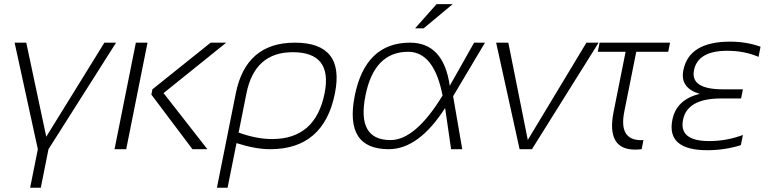

<svg xmlns="http://www.w3.org/2000/svg" viewBox="-20 -718 3700 924"><path d="M50.3 -512.7H106.4L202.6 -60.1L482.4 -512.7H538.6L213.4 0L176.3 185.5H125L162.1 0Z M1068.8 -512.7 767.1 -270 978 0H906.2L708.5 -262.7L713.4 -288.1L993.7 -512.7ZM689.9 -512.7 587.4 0H531.2L633.8 -512.7Z M1128.4 -80.1Q1214.4 -48.8 1289.6 -48.8Q1498 -48.8 1542 -268.6Q1581.5 -466.8 1388.7 -466.8Q1205.6 -466.8 1166 -268.6ZM1398.9 -512.7Q1640.6 -512.7 1591.8 -268.6Q1538.1 0 1280.3 0Q1209 0 1118.2 -29.3L1075.2 185.5H1023.9L1114.7 -268.6Q1163.6 -512.7 1398.9 -512.7Z M1687 -256.3Q1738.3 -512.7 1953.1 -512.7Q2114.7 -512.7 2144.5 -305.2L2261.7 -512.7H2314L2160.6 -254.9L2204.6 0H2150.9L2122.1 -198.2Q1995.1 0 1850.6 0Q1636.7 0 1687 -256.3ZM1859.4 -43.9Q1979 -43.9 2109.9 -258.3Q2068.8 -468.8 1944.3 -468.8Q1780.8 -468.8 1738.8 -258.3Q1695.8 -43.9 1859.4 -43.9ZM2081.1 -698.2H2158.7L2018.6 -581.5H1977.5Z M2367.7 -512.7H2426.3L2520 -44.4L2802.2 -512.7H2860.8L2540 0H2480.5Z M2865.7 -512.7H3204.6L3195.8 -468.8H3042L2984.4 -180.7Q2957 -43.5 3065.4 -43.5Q3070.8 -43.5 3076.7 -43.9L3067.9 0Q3051.3 2 3036.6 2Q2896.5 2 2933.1 -180.7L2990.7 -468.8H2856.9Z M3630.4 -444.3Q3563 -473.6 3480 -473.6Q3338.4 -473.6 3319.8 -379.9Q3301.3 -288.1 3460 -288.1H3555.2L3546.4 -244.1H3449.7Q3287.6 -244.1 3267.1 -141.6Q3246.6 -39.1 3393.1 -39.1Q3476.1 -39.1 3555.2 -68.4L3545.4 -19.5Q3467.3 4.9 3384.3 4.9Q3186.5 4.9 3215.8 -141.6Q3235.4 -239.3 3347.2 -266.1Q3251.5 -294.9 3268.6 -379.9Q3295.9 -517.6 3493.7 -517.6Q3571.8 -517.6 3640.1 -493.2Z"/></svg>

Font: Sansation Light
Style: Light Italic
Weight: 300
Designer: Bernd Montag
Version: Version 1.301